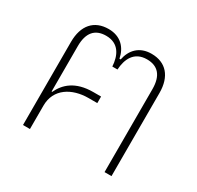

<svg xmlns="http://www.w3.org/2000/svg" viewBox="-124 -694 861 838"><g transform="rotate(30 307.0 -275.0)"><path d="M84 0H119V-118C119 -203 190 -245 273 -245H317V-278H278C187 -278 144 -236 122 -189H119V-418C119 -485 148 -519 204 -519C269 -519 291 -469 294 -416H320C323 -469 345 -519 410 -519C466 -519 495 -485 495 -418V0H530V-419C530 -502 488 -550 415 -550C354 -550 320 -512 310 -461H304C294 -512 260 -550 199 -550C126 -550 84 -502 84 -419Z"/></g></svg>

Font: IBM Plex Thai ExtraLight
Style: Regular
Weight: 200
Designer: Mike Abbink, Paul van der Laan, Pieter van Rosmalen, Ben Mitchell, Mark Frömberg
Foundry: Bold Monday
Version: Version 1.0